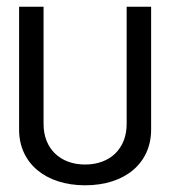

<svg xmlns="http://www.w3.org/2000/svg" viewBox="-20 -540 508 573"><path d="M234 13C353 13 431 -53 431 -153V-520H358V-170C358 -97 309 -49 234 -49C159 -49 110 -97 110 -170V-520H37V-153C37 -53 116 13 234 13Z"/></svg>

Font: Non Bureau Light
Style: Regular
Weight: 300
Designer: Jona Saucedo
Foundry: Non Foundry
Version: Version 1.000;FEAKit 1.0